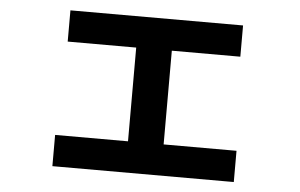

<svg xmlns="http://www.w3.org/2000/svg" viewBox="-45 -629 1089 698"><g transform="rotate(5 500.0 -280.0)"><path d="M169 5V-109H435V-451H185V-565H815V-451H565V-109H831V5Z"/></g></svg>

Font: M PLUS 2 Thin
Style: Bold
Weight: 700
Version: Version 1.001